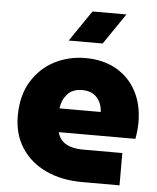

<svg xmlns="http://www.w3.org/2000/svg" viewBox="-52 -772 669 817"><g transform="rotate(5 282.0 -363.5)"><path d="M329 0Q242 0 175 -31Q108 -62 70 -120Q32 -178 32 -257Q32 -344 69 -404.5Q106 -465 166.5 -496Q227 -527 298 -527Q373 -527 429 -495.5Q485 -464 515.5 -407Q546 -350 546 -274Q546 -258 544 -237.5Q542 -217 539 -203H212Q220 -170 248 -154Q276 -138 319 -138H489V0ZM206 -304H382Q381 -340 359 -365Q337 -390 296 -390Q254 -390 232 -364.5Q210 -339 206 -304ZM220 -595 310 -727H455L365 -595Z"/></g></svg>

Font: MuseoModerno ExtraBold
Style: Regular
Weight: 800
Designer: Pablo Cosgaya, Héctor Gatti, Marcela Romero, and the Authors of The MuseoModerno Project.
Foundry: Omnibus-Type Team
Version: Version 1.001